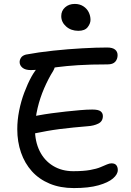

<svg xmlns="http://www.w3.org/2000/svg" viewBox="-20 -951 666 978"><path d="M356 7Q287 7 233 -15.5Q179 -38 142.5 -78.5Q106 -119 87 -174Q68 -229 68 -293Q68 -339 77.5 -387Q87 -435 103.5 -479Q120 -523 140 -560Q158 -592 179 -615Q200 -638 227 -638Q241 -638 250 -633.5Q259 -629 260 -618.5Q261 -608 251 -590Q226 -550 205 -501.5Q184 -453 171.5 -400.5Q159 -348 158 -294Q158 -230 182 -181.5Q206 -133 250.5 -106Q295 -79 353 -79Q405 -79 438.5 -85Q472 -91 492 -99.5Q512 -108 525 -113.5Q538 -119 548 -119Q565 -119 572.5 -109.5Q580 -100 580 -85Q580 -63 555.5 -42Q531 -21 481.5 -7Q432 7 356 7ZM164 -273Q143 -268 130.5 -273.5Q118 -279 112.5 -290.5Q107 -302 107 -314Q107 -331 124.5 -344.5Q142 -358 174 -363Q206 -369 242.5 -374Q279 -379 316.5 -383Q354 -387 388.5 -390Q423 -393 450 -393Q481 -393 492.5 -384Q504 -375 504 -360Q504 -333 481 -321.5Q458 -310 426 -308Q391 -305 354.5 -301.5Q318 -298 283.5 -293.5Q249 -289 218.5 -283.5Q188 -278 164 -273ZM137 -594Q109 -594 94.5 -606Q80 -618 80 -635Q80 -646 87 -657Q94 -668 112 -673Q176 -685 251.5 -693Q327 -701 399.5 -705Q472 -709 526 -709Q553 -709 566 -698.5Q579 -688 579 -670Q579 -650 567 -636.5Q555 -623 528 -623Q441 -623 378.5 -619Q316 -615 271.5 -609Q227 -603 194.5 -598.5Q162 -594 137 -594ZM379 -794Q342 -794 317 -816Q292 -838 292 -869Q292 -896 311.5 -913.5Q331 -931 361 -931Q386 -931 404.5 -919Q423 -907 432 -888.5Q441 -870 441 -850Q441 -831 426.5 -812.5Q412 -794 379 -794Z"/></svg>

Font: Shantell Sans
Style: Regular
Weight: 400
Designer: Stephen Nixon, Anya Danilova, Shantell Martin
Foundry: Arrow Type
Version: Version 1.008;[ac192a2d6]